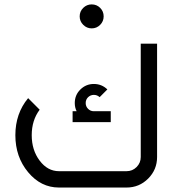

<svg xmlns="http://www.w3.org/2000/svg" viewBox="-20 -840 772 860"><path d="M546.9 0H244.1Q163.1 0 106 -68.6Q48.8 -137.2 48.8 -234.4Q48.8 -331.5 106 -400.4L157.7 -348.6Q122.1 -301.3 122.1 -234.4Q122.1 -167.5 157.7 -120.4Q193.4 -73.2 244.1 -73.2H546.9Q573.2 -73.2 591.8 -91.8Q610.4 -110.4 610.4 -136.7V-644.5H683.6V-136.7Q683.6 -80.1 643.6 -40Q603.5 0 546.9 0ZM323.2 -341.8Q314.9 -358.4 314.9 -378.4Q314.9 -414.6 340.1 -439.2Q365.2 -463.9 400.4 -463.9Q435.5 -463.9 460.9 -439.5L426.3 -404.8Q415.5 -415 400.4 -415Q385.3 -415 374.5 -404.5Q363.8 -394 363.8 -378.4Q363.8 -363.3 374.5 -352.5Q385.3 -341.8 399.9 -341.8H476.1V-293H305.2V-341.8ZM390.6 -712.9Q368.7 -712.9 352.8 -728.8Q336.9 -744.6 336.9 -766.6Q336.9 -789.1 352.8 -804.7Q368.7 -820.3 390.6 -820.3Q413.1 -820.3 428.7 -804.7Q444.3 -789.1 444.3 -766.6Q444.3 -744.6 428.7 -728.8Q413.1 -712.9 390.6 -712.9Z"/></svg>

Font: Catrinity
Style: Regular
Weight: 400
Designer: Alexander Lange
Foundry: High-Logic / Made with FontCreator
Version: Version 2.090;May 20, 2024;FontCreator 15.0.0.2974 64-bit